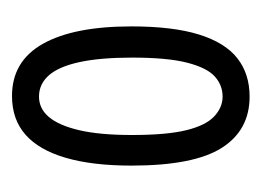

<svg xmlns="http://www.w3.org/2000/svg" viewBox="-78 -630 436 320"><g transform="rotate(90 140.0 -470.0)"><path d="M140 -272Q82 -272 53 -323.5Q24 -375 24 -471Q24 -540 37.5 -583.5Q51 -627 77 -647.5Q103 -668 141 -668Q197 -668 226.5 -621.5Q256 -575 256 -471Q256 -406 243 -361.5Q230 -317 204.5 -294.5Q179 -272 140 -272ZM141 -317Q161 -317 175 -333.5Q189 -350 197 -384Q205 -418 205 -472Q205 -530 197 -562.5Q189 -595 174 -609Q159 -623 141 -623Q122 -623 107.5 -610Q93 -597 84.5 -564Q76 -531 76 -472Q76 -419 83.5 -384.5Q91 -350 105.5 -333.5Q120 -317 141 -317Z"/></g></svg>

Font: Bricolage Grotesque Condensed ExtraLight
Style: Regular
Weight: 250
Width: 3
Designer: Mathieu Triay
Foundry: Atelier Triay
Version: Version 1.000;gftools[0.9.30]